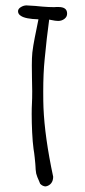

<svg xmlns="http://www.w3.org/2000/svg" viewBox="-20 -684 313 707"><path d="M194.3 -606.9Q184.1 -606.9 168.5 -610.4L161.1 -611.8Q151.9 -544.9 144.5 -466.3Q139.2 -415.5 139.2 -346.2Q139.2 -307.6 140.1 -287.6Q144.5 -179.7 175.8 -33.2Q175.8 -18.6 168.5 -9.3Q161.1 0 148.4 2.4Q137.2 2.4 127.9 -7.3L123.5 -18.1Q116.7 -32.2 113.3 -44.9Q111.8 -52.2 111.3 -59.8Q110.8 -67.4 110.8 -69.8Q110.8 -75.7 109.9 -82.5Q109.4 -87.9 107.7 -104.7Q106 -121.6 103.5 -135.7Q100.1 -161.1 98.4 -196.5Q96.7 -231.9 96.7 -264.2Q96.7 -287.1 97.7 -304.7Q98.6 -319.3 98.6 -348.6Q98.6 -366.7 97.7 -398.9L97.2 -443.4Q97.2 -471.2 99.1 -490.7Q102.1 -515.6 107.7 -543.9Q113.3 -572.3 114.7 -578.6Q120.1 -604.5 121.6 -612.8Q73.2 -614.3 57.1 -625.5Q46.4 -631.8 46.4 -642.6Q46.4 -651.4 56.6 -657.7Q66.9 -664.1 77.6 -664.1Q83.5 -664.1 110.8 -662.1Q109.9 -662.1 135.7 -659.7Q159.2 -657.7 179.2 -657.7Q183.6 -657.7 187 -658.2H195.3Q227.1 -658.2 227.1 -634.3Q227.5 -622.6 217.5 -614.7Q207.5 -606.9 194.3 -606.9Z"/></svg>

Font: Amatica SC
Style: Bold
Weight: 400
Designer: Vernon Adams, Ben Nathan
Foundry: newtypography
Version: Version 2.000